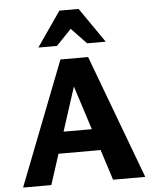

<svg xmlns="http://www.w3.org/2000/svg" viewBox="-60 -966 812 1016"><g transform="rotate(-5 345.5 -458.0)"><path d="M499 0 314 -576H357L171 0H21L277 -658H424L670 0ZM137 -162 179 -276H473L532 -162ZM425 -731 321 -840 294 -916H396L524 -731ZM166 -731 294 -916H396L370 -841L265 -731Z"/></g></svg>

Font: Ysabeau Office ExtraBold
Style: Regular
Weight: 800
Designer: Christian Thalmann (Catharsis Fonts)
Version: Version 2.001;gftools[0.9.30]; featfreeze: tnum,lnum,ss02